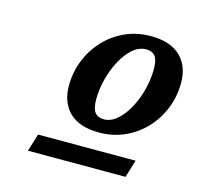

<svg xmlns="http://www.w3.org/2000/svg" viewBox="-75 -766 638 617"><g transform="rotate(15 243.5 -457.0)"><path d="M68 -228.5 86 -287H410.5L392.5 -228.5ZM355 -686.5Q420 -686.5 453.5 -654.2Q487 -622 487 -566Q487 -521 471 -481Q455 -441 426.2 -410.2Q397.5 -379.5 358.5 -361.8Q319.5 -344 273 -344Q208 -344 174.5 -376.2Q141 -408.5 141 -464.5Q141 -509.5 157 -549.5Q173 -589.5 201.8 -620.2Q230.5 -651 269.5 -668.8Q308.5 -686.5 355 -686.5ZM277 -389Q300 -389 320.8 -407Q341.5 -425 357.2 -454Q373 -483 382 -517.8Q391 -552.5 391 -586Q391 -616.5 381.2 -629Q371.5 -641.5 351 -641.5Q328 -641.5 307.2 -623.8Q286.5 -606 270.8 -576.8Q255 -547.5 246 -513Q237 -478.5 237 -444.5Q237 -414.5 247 -401.8Q257 -389 277 -389Z"/></g></svg>

Font: Newsreader 16pt 16pt SemiBold
Style: Italic
Weight: 600
Italic angle: -17°
Version: Version 1.003